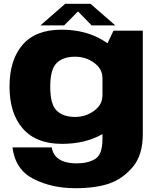

<svg xmlns="http://www.w3.org/2000/svg" viewBox="-20 -752 838 1009"><path d="M375 237Q485 237 556 211.8Q627 186.5 678.8 124.2Q730.5 62 730.5 -48V-591H576.5L518.5 -469V-22Q518.5 60 480.5 83.2Q442.5 106.5 383 106.5Q347.5 106.5 319 97.8Q290.5 89 273.2 69.8Q256 50.5 252 22.5H45.5Q60.5 140 156.5 188.5Q252.5 237 375 237ZM305.5 4Q430.5 4 520.5 -48.5Q610.5 -101 610.5 -157.5L518 -248Q518 -202 474.5 -169.8Q431 -137.5 374.5 -137.5Q312 -137.5 278 -170.5Q244 -203.5 244 -296Q244 -388 278 -421Q312 -454 374.5 -454Q431 -454 474.5 -422Q518 -390 518 -345L610 -430.5Q610 -487 518.8 -541.5Q427.5 -596 303 -596Q167.5 -596 98.8 -516.8Q30 -437.5 30 -297Q30 -156.5 100 -76.2Q170 4 305.5 4ZM192.5 -618.5H317L390 -692L461.5 -618.5H586L455.5 -732H322.5Z"/></svg>

Font: Anybody SemiExpanded ExtraBold
Style: Regular
Weight: 800
Width: 6
Version: Version 1.113;gftools[0.9.25]